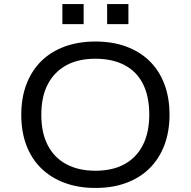

<svg xmlns="http://www.w3.org/2000/svg" viewBox="-20 -919 942 948"><path d="M451 9Q367 9 299.5 -16Q232 -41 184 -87.5Q136 -134 110.5 -201Q85 -268 85 -352Q85 -436 110.5 -503Q136 -570 183.5 -617Q231 -664 299 -689Q367 -714 451 -714Q536 -714 603.5 -689Q671 -664 718.5 -617.5Q766 -571 791.5 -504Q817 -437 817 -353Q817 -269 791.5 -202Q766 -135 718.5 -88Q671 -41 603.5 -16Q536 9 451 9ZM451 -76Q535 -76 594 -108Q653 -140 685 -202Q717 -264 717 -353Q717 -443 686 -504.5Q655 -566 595 -597.5Q535 -629 451 -629Q367 -629 308 -597Q249 -565 216.5 -504Q184 -443 184 -352Q184 -263 216 -201.5Q248 -140 308 -108Q368 -76 451 -76ZM509 -800V-899H614V-800ZM288 -800V-899H393V-800Z"/></svg>

Font: Nunito Sans 7pt SemiExpanded
Style: Regular
Weight: 400
Width: 6
Designer: Vernon Adams
Foundry: Vernon Adams
Version: Version 3.101;gftools[0.9.27]